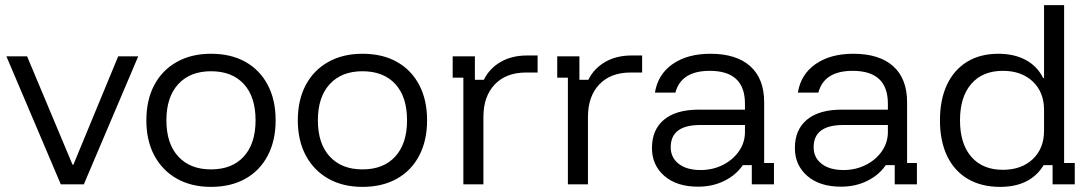

<svg xmlns="http://www.w3.org/2000/svg" viewBox="-20 -720 4265 750"><path d="M217.5 0 5 -500H85.8L263.3 -76.7H266.7L441.7 -500H520L307.5 0Z M804.2 10Q727.5 10 670.8 -22.1Q614.2 -54.2 582.9 -112.5Q551.7 -170.8 551.7 -250Q551.7 -329.2 582.5 -387.5Q613.3 -445.8 670.4 -477.9Q727.5 -510 804.2 -510Q882.5 -510 938.8 -478.3Q995 -446.7 1025.8 -388.3Q1056.7 -330 1056.7 -250Q1056.7 -170.8 1025.8 -112.1Q995 -53.3 938.3 -21.7Q881.7 10 804.2 10ZM804.2 -58.3Q886.7 -58.3 932.5 -108.8Q978.3 -159.2 978.3 -250Q978.3 -341.7 932.5 -391.7Q886.7 -441.7 804.2 -441.7Q722.5 -441.7 676.2 -391.2Q630 -340.8 630 -250Q630 -159.2 676.2 -108.8Q722.5 -58.3 804.2 -58.3Z M1395.8 10Q1319.2 10 1262.5 -22.1Q1205.8 -54.2 1174.6 -112.5Q1143.3 -170.8 1143.3 -250Q1143.3 -329.2 1174.2 -387.5Q1205 -445.8 1262.1 -477.9Q1319.2 -510 1395.8 -510Q1474.2 -510 1530.4 -478.3Q1586.7 -446.7 1617.5 -388.3Q1648.3 -330 1648.3 -250Q1648.3 -170.8 1617.5 -112.1Q1586.7 -53.3 1530 -21.7Q1473.3 10 1395.8 10ZM1395.8 -58.3Q1478.3 -58.3 1524.2 -108.8Q1570 -159.2 1570 -250Q1570 -341.7 1524.2 -391.7Q1478.3 -441.7 1395.8 -441.7Q1314.2 -441.7 1267.9 -391.2Q1221.7 -340.8 1221.7 -250Q1221.7 -159.2 1267.9 -108.8Q1314.2 -58.3 1395.8 -58.3Z M1790 0V-416.7H1748.3V-500H1835V-408.3H1870Q1891.7 -452.5 1935.4 -477.9Q1979.2 -503.3 2039.2 -503.3H2080V-436.7H2035Q1956.7 -436.7 1912.5 -390Q1868.3 -343.3 1868.3 -263.3V0Z M2198.3 0V-416.7H2156.7V-500H2243.3V-408.3H2278.3Q2300 -452.5 2343.8 -477.9Q2387.5 -503.3 2447.5 -503.3H2488.3V-436.7H2443.3Q2365 -436.7 2320.8 -390Q2276.7 -343.3 2276.7 -263.3V0Z M2706.7 9.2Q2623.3 9.2 2575 -32.9Q2526.7 -75 2526.7 -141.7Q2526.7 -213.3 2573.8 -252.5Q2620.8 -291.7 2710 -291.7H2890V-315Q2890 -443.3 2752.5 -443.3Q2640.8 -443.3 2618.3 -358.3H2538.3Q2550 -430 2607.9 -470Q2665.8 -510 2755 -510Q2856.7 -510 2910.8 -461.2Q2965 -412.5 2965 -320.8V-83.3H3003.3V0H2916.7V-75H2881.7Q2855.8 -36.7 2810 -13.8Q2764.2 9.2 2706.7 9.2ZM2716.7 -55.8Q2764.2 -55.8 2803.8 -75.8Q2843.3 -95.8 2866.7 -129.6Q2890 -163.3 2890 -204.2V-231.7H2715.8Q2600 -231.7 2600 -145Q2600 -104.2 2631.3 -80Q2662.5 -55.8 2716.7 -55.8Z M3265 9.2Q3181.7 9.2 3133.3 -32.9Q3085 -75 3085 -141.7Q3085 -213.3 3132.1 -252.5Q3179.2 -291.7 3268.3 -291.7H3448.3V-315Q3448.3 -443.3 3310.8 -443.3Q3199.2 -443.3 3176.7 -358.3H3096.7Q3108.3 -430 3166.2 -470Q3224.2 -510 3313.3 -510Q3415 -510 3469.2 -461.2Q3523.3 -412.5 3523.3 -320.8V-83.3H3561.7V0H3475V-75H3440Q3414.2 -36.7 3368.3 -13.8Q3322.5 9.2 3265 9.2ZM3275 -55.8Q3322.5 -55.8 3362.1 -75.8Q3401.7 -95.8 3425 -129.6Q3448.3 -163.3 3448.3 -204.2V-231.7H3274.2Q3158.3 -231.7 3158.3 -145Q3158.3 -104.2 3189.6 -80Q3220.8 -55.8 3275 -55.8Z M3886.7 10Q3813.3 10 3760.4 -21.2Q3707.5 -52.5 3679.6 -110.8Q3651.7 -169.2 3651.7 -250Q3651.7 -330.8 3679.2 -389.2Q3706.7 -447.5 3757.9 -478.8Q3809.2 -510 3880 -510Q3941.7 -510 3986.7 -485.8Q4031.7 -461.7 4055 -415H4058.3V-700H4136.7V-83.3H4178.3V0H4091.7V-75H4056.7Q4031.7 -33.3 3989.2 -11.7Q3946.7 10 3886.7 10ZM3897.5 -56.7Q3970 -56.7 4014.2 -98.3Q4058.3 -140 4058.3 -209.2V-290.8Q4058.3 -360 4014.2 -401.7Q3970 -443.3 3897.5 -443.3Q3818.3 -443.3 3774.2 -392.5Q3730 -341.7 3730 -250Q3730 -158.3 3774.2 -107.5Q3818.3 -56.7 3897.5 -56.7Z"/></svg>

Font: Funnel Display Light Light
Style: Regular
Weight: 300
Version: Version 1.000